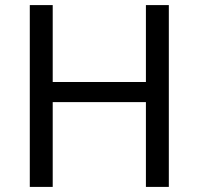

<svg xmlns="http://www.w3.org/2000/svg" viewBox="-20 -734 781 754"><path d="M643 0H553V-333H187V0H97V-714H187V-412H553V-714H643Z"/></svg>

Font: Noto Sans Hebrew Droid SemiBold
Style: Regular
Weight: 600
Designer: Monotype Design Team
Foundry: Monotype Imaging Inc.
Version: Version 1.100; ttfautohint (v1.8.4.7-5d5b)